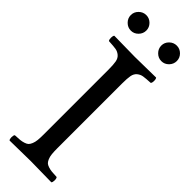

<svg xmlns="http://www.w3.org/2000/svg" viewBox="-272 -824 841 841"><g transform="rotate(45 148.5 -404.0)"><path d="M209.2 -728.3Q194.8 -742.7 194.8 -762.2Q194.8 -781.7 209.2 -795.9Q223.6 -810.1 243.2 -810.1Q262.7 -810.1 276.9 -795.9Q291 -781.7 291 -762.2Q291 -742.7 276.9 -728.3Q262.7 -713.9 243.2 -713.9Q223.6 -713.9 209.2 -728.3ZM20.3 -728.3Q5.9 -742.7 5.9 -762.2Q5.9 -781.7 20.3 -795.9Q34.7 -810.1 54.2 -810.1Q73.7 -810.1 87.9 -795.9Q102.1 -781.7 102.1 -762.2Q102.1 -742.7 87.9 -728.3Q73.7 -713.9 54.2 -713.9Q34.7 -713.9 20.3 -728.3ZM190.9 -122.1Q190.9 -100.6 192.4 -86.7Q193.8 -72.8 198.2 -62.3Q202.6 -51.8 208 -46.4Q213.4 -41 224.6 -37.4Q235.8 -33.7 246.8 -32.7Q257.8 -31.7 277.8 -30.8Q282.2 -26.4 282.2 -14.4Q282.2 -2.4 277.8 2Q178.2 0 148.9 0Q116.7 0 19 2Q14.6 -2.4 14.6 -14.4Q14.6 -26.4 19 -30.8Q39.1 -31.7 50 -32.7Q61 -33.7 72.3 -37.4Q83.5 -41 88.9 -46.4Q94.2 -51.8 98.6 -62.3Q103 -72.8 104.5 -86.7Q106 -100.6 106 -122.1V-522.9Q106 -554.7 102.8 -571.8Q99.6 -588.9 88.1 -598.4Q76.7 -607.9 62.7 -610.1Q48.8 -612.3 19 -613.8Q14.6 -618.2 14.6 -630.4Q14.6 -642.6 19 -647Q118.7 -645 147.9 -645Q180.2 -645 277.8 -647Q282.2 -642.6 282.2 -630.4Q282.2 -618.2 277.8 -613.8Q248 -612.3 234.1 -610.1Q220.2 -607.9 208.7 -598.4Q197.3 -588.9 194.1 -571.8Q190.9 -554.7 190.9 -522.9Z"/></g></svg>

Font: Linux Libertine G
Style: Regular
Weight: 400
Designer: Philipp H. Poll
Foundry: Philipp H. Poll
Version: Version 4.7.5